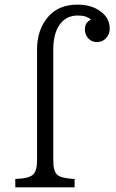

<svg xmlns="http://www.w3.org/2000/svg" viewBox="-20 -807 500 827"><path d="M45.9 0V-36.1Q105 -38.1 122.6 -55.2Q139.6 -70.8 139.6 -116.2V-594.2Q139.6 -679.7 188 -735.4Q233.4 -787.1 313 -787.1Q375.5 -787.1 414.6 -756.8Q452.6 -728.5 452.6 -683.1Q452.6 -668 445.8 -655.3Q429.7 -626 397.5 -626Q370.1 -626 355 -648.4Q345.7 -662.1 345.7 -680.2Q345.7 -710.9 371.6 -722.2Q353.5 -740.2 314.9 -740.2Q258.3 -740.2 230 -689.9Q209.5 -652.8 209.5 -593.3V-116.2Q209.5 -68.4 227.1 -53.7Q243.7 -39.1 301.3 -36.1V0Z"/></svg>

Font: BIZ UDPMincho
Style: Regular
Weight: 400
Designer: TypeBank Co., Ltd.
Foundry: Morisawa Inc.
Version: Version 1.06